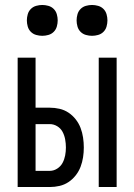

<svg xmlns="http://www.w3.org/2000/svg" viewBox="-20 -752 540 772"><path d="M377 0V-520H449V0ZM51 0V-520H123V-319H180Q200 -319 219.5 -314.5Q239 -310 255.5 -299Q272 -288 284.5 -272Q297 -256 304 -237.5Q311 -219 314 -199Q317 -179 317 -159Q317 -139 314 -119.5Q311 -100 304 -81.5Q297 -63 284.5 -47Q272 -31 255.5 -20Q239 -9 219.5 -4.5Q200 0 180 0ZM123 -65H180Q196 -65 210 -74Q224 -83 231.5 -97Q239 -111 242 -127Q245 -143 245 -159Q245 -175 242 -191.5Q239 -208 231.5 -222Q224 -236 210 -244.5Q196 -253 180 -253H123ZM350 -608Q338 -608 325.5 -611.5Q313 -615 304 -624Q295 -633 291.5 -645.5Q288 -658 288 -670Q288 -682 291.5 -694.5Q295 -707 304 -716Q313 -725 325.5 -728.5Q338 -732 350 -732Q362 -732 374.5 -728.5Q387 -725 396 -716Q405 -707 408.5 -694.5Q412 -682 412 -670Q412 -658 408.5 -645.5Q405 -633 396 -624Q387 -615 374.5 -611.5Q362 -608 350 -608ZM150 -608Q138 -608 125.5 -611.5Q113 -615 104 -624Q95 -633 91.5 -645.5Q88 -658 88 -670Q88 -682 91.5 -694.5Q95 -707 104 -716Q113 -725 125.5 -728.5Q138 -732 150 -732Q162 -732 174.5 -728.5Q187 -725 196 -716Q205 -707 208.5 -694.5Q212 -682 212 -670Q212 -658 208.5 -645.5Q205 -633 196 -624Q187 -615 174.5 -611.5Q162 -608 150 -608Z"/></svg>

Font: Iosevka
Style: Regular
Weight: 400
Monospace: yes
Designer: Belleve Invis
Foundry: Belleve Invis
Version: Version 33.2.3; ttfautohint (v1.8.4)